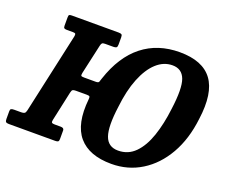

<svg xmlns="http://www.w3.org/2000/svg" viewBox="-155 -958 1367 1166"><g transform="rotate(20 528.0 -375.0)"><path d="M327.5 -421.5H403Q421 -421.5 423.5 -429.8Q426 -438 431 -452.5Q482.5 -608 581.8 -686.5Q681 -765 822.5 -765Q971 -765 1032.8 -681.2Q1094.5 -597.5 1070.5 -424Q1055 -290 998.5 -191.2Q942 -92.5 855.2 -38.8Q768.5 15 661.5 15Q517.5 15 450 -64.2Q382.5 -143.5 399 -306Q400.5 -319 397.8 -324Q395 -329 379.5 -329H308Q293 -329 287.8 -325.2Q282.5 -321.5 279 -306L237.5 -114.5Q234.5 -100.5 239.2 -96.5Q244 -92.5 258 -92.5H296Q318 -92.5 318 -76V-20.5Q318 -7.5 312.5 -3.8Q307 0 293.5 0H-6Q-19.5 0 -24.5 -5Q-29.5 -10 -29.5 -23.5V-73.5Q-29.5 -85.5 -24 -89Q-18.5 -92.5 -3.5 -92.5H41Q55 -92.5 62 -96.8Q69 -101 72.5 -117L186.5 -635.5Q189 -648 186.2 -652.8Q183.5 -657.5 170 -657.5H130.5Q118 -657.5 113.2 -661.2Q108.5 -665 108.5 -677V-729.5Q108.5 -743 112.2 -746.5Q116 -750 129.5 -750H431Q445.5 -750 450.8 -746Q456 -742 456 -727.5V-681.5Q456 -666 450.2 -661.8Q444.5 -657.5 431 -657.5H378Q364 -657.5 359 -653.2Q354 -649 351 -635.5L308.5 -445Q305.5 -429.5 308.5 -425.5Q311.5 -421.5 327.5 -421.5ZM584 -325Q566 -193 586.8 -134Q607.5 -75 672.5 -75Q737 -75 781.8 -120.2Q826.5 -165.5 853.5 -244.5Q880.5 -323.5 892.5 -425Q911 -562.5 890 -618.8Q869 -675 808 -675Q751.5 -675 705.2 -633Q659 -591 627.5 -512.5Q596 -434 584 -325Z"/></g></svg>

Font: Besley* Narrow
Style: Bold Italic
Weight: 700
Width: 4
Italic angle: -13°
Designer: Owen Earl
Foundry: indestructible type*
Version: Version 3.000; ttfautohint (v1.8.3)